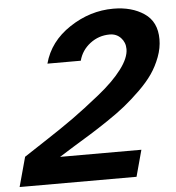

<svg xmlns="http://www.w3.org/2000/svg" viewBox="-90 -785 766 834"><g transform="rotate(-5 292.5 -368.0)"><path d="M623 -586.9C623 -637.7 605 -675.3 568.8 -699.7C532.7 -724.1 488 -736.3 434.6 -736.3C366.9 -736.3 303.2 -716.6 243.7 -677.2C184.1 -637.9 145.8 -586.6 128.9 -523.4H274.4C282.2 -553.4 298.7 -578 323.7 -597.2C348.8 -616.4 377.3 -626 409.2 -626C428.7 -626 444.8 -619.3 457.5 -606C470.2 -592.6 476.6 -576.2 476.6 -556.6C476.6 -531.2 464.4 -502.3 439.9 -469.7C415.5 -437.2 381 -403 336.4 -367.2C291.8 -331.4 251.8 -300.8 216.3 -275.4C180.8 -250 137.5 -220.7 86.4 -187.5C35.3 -154.3 5.5 -134.8 -2.9 -128.9L-38.1 0H471.7L502.9 -115.2H148.4L211.9 -154.8L287.6 -201.2C308.8 -214.2 334.6 -231 365.2 -251.5C395.8 -272 422 -291 443.8 -308.6C465.7 -326.2 488.6 -346.7 512.7 -370.1C536.8 -393.6 556.3 -416.2 571.3 -438C586.3 -459.8 598.6 -483.7 608.4 -509.8C618.2 -535.8 623 -561.5 623 -586.9Z"/></g></svg>

Font: FreeUniversal
Style: BoldItalic
Weight: 700
Italic angle: -11°
Version: Version 1.001